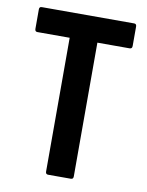

<svg xmlns="http://www.w3.org/2000/svg" viewBox="-77 -711 588 767"><g transform="rotate(10 217.5 -327.5)"><path d="M171.6 0Q161.2 0 161.2 -10.9V-553.8H30.1Q20.2 -553.8 20.2 -565.3V-644.1Q20.2 -655 30.1 -655H404.8Q414.7 -655 414.7 -644.1V-565.3Q414.7 -553.8 404.8 -553.8H273.6V-10.9Q273.6 0 263.7 0Z"/></g></svg>

Font: Sofia Sans Condensed
Style: Regular
Weight: 400
Designer: Botio Nikoltchev, Ani Petrova
Foundry: lettersoup
Version: Version 4.100